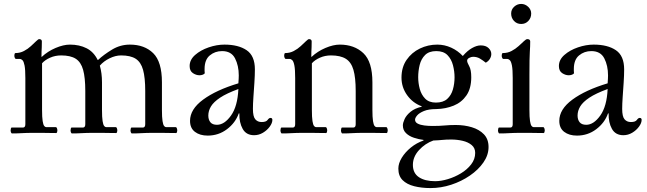

<svg xmlns="http://www.w3.org/2000/svg" viewBox="-20 -677 3292 977"><path d="M193 -388Q223 -416 263 -433Q303 -450 336 -450Q384 -450 420.5 -431.5Q457 -413 477 -372H479Q508 -399 550 -424.5Q592 -450 641 -450Q715 -450 759.5 -406.5Q804 -363 804 -258V-118Q804 -80 807 -61Q810 -42 815 -36Q820 -30 825 -30H874Q878 -30 880 -24Q882 -18 882 -13Q882 -9 880.5 -4.5Q879 0 876 0Q849 0 832.5 -0.5Q816 -1 802 -1Q788 -1 767 -1Q724 -1 702 0.5Q680 2 651 2Q648 2 646 -3.5Q644 -9 644 -13Q644 -18 645.5 -23Q647 -28 649 -28H707Q719 -28 719 -45V-214Q719 -282 708 -321.5Q697 -361 670.5 -378Q644 -395 596 -395Q568 -395 538 -380.5Q508 -366 488 -343Q499 -305 499 -258V-118Q499 -80 502 -61Q505 -42 510 -36Q515 -30 520 -30H569Q573 -30 575 -24Q577 -18 577 -13Q577 -9 575.5 -4.5Q574 0 571 0Q544 0 527.5 -0.5Q511 -1 497 -1Q483 -1 462 -1Q419 -1 397 0.5Q375 2 346 2Q343 2 341 -3.5Q339 -9 339 -13Q339 -18 340.5 -23Q342 -28 344 -28H402Q414 -28 414 -45V-214Q414 -282 403 -321.5Q392 -361 365.5 -378Q339 -395 291 -395Q261 -395 235 -383.5Q209 -372 194 -355V-118Q194 -80 197 -61Q200 -42 205 -36Q210 -30 215 -30H264Q268 -30 270 -24Q272 -18 272 -13Q272 -9 270.5 -4.5Q269 0 266 0Q239 0 222.5 -0.5Q206 -1 192 -1Q178 -1 157 -1Q114 -1 92 0.5Q70 2 41 2Q38 2 36 -3.5Q34 -9 34 -13Q34 -18 35.5 -23Q37 -28 39 -28H97Q109 -28 109 -45V-280Q109 -323 105 -343.5Q101 -364 94.5 -370.5Q88 -377 81 -377H61Q58 -377 55.5 -382.5Q53 -388 53 -393Q53 -396 54 -401.5Q55 -407 59 -407Q82 -407 102 -417.5Q122 -428 137.5 -442.5Q153 -457 164 -467.5Q175 -478 179 -478Q193 -478 193 -466Q193 -448 192.5 -436.5Q192 -425 191.5 -415Q191 -405 191 -388Z M1277 -324Q1277 -294 1274.5 -256.5Q1272 -219 1269.5 -183.5Q1267 -148 1267 -123Q1267 -84 1279 -70Q1291 -56 1311 -56Q1334 -56 1341.5 -66.5Q1349 -77 1356 -77Q1366 -77 1366 -67Q1366 -51 1352.5 -32.5Q1339 -14 1318 -1.5Q1297 11 1273 11Q1233 11 1215 -21Q1197 -53 1198 -100H1195Q1178 -52 1135 -19.5Q1092 13 1037 13Q997 13 972 -6Q947 -25 947 -62Q947 -121 1013.5 -170Q1080 -219 1193 -253Q1194 -266 1194.5 -276.5Q1195 -287 1195 -293Q1195 -343 1176 -380Q1157 -417 1110 -417Q1074 -417 1047.5 -395Q1021 -373 1021 -326Q1021 -321 1021 -315.5Q1021 -310 1022 -304Q1018 -299 1010.5 -296.5Q1003 -294 995 -294Q978 -294 961.5 -305Q945 -316 945 -341Q945 -373 973 -397.5Q1001 -422 1042 -436Q1083 -450 1122 -450Q1193 -450 1235 -421.5Q1277 -393 1277 -324ZM1084 -42Q1122 -42 1155.5 -89Q1189 -136 1193 -224Q1133 -202 1100 -180Q1067 -158 1053.5 -135.5Q1040 -113 1040 -89Q1040 -68 1050.5 -55Q1061 -42 1084 -42Z M1566 -388Q1596 -416 1636 -433Q1676 -450 1709 -450Q1783 -450 1829 -406.5Q1875 -363 1875 -258V-118Q1875 -80 1878 -61Q1881 -42 1886 -36Q1891 -30 1896 -30H1945Q1949 -30 1951 -24Q1953 -18 1953 -13Q1953 -9 1951.5 -4.5Q1950 0 1947 0Q1920 0 1904 -0.5Q1888 -1 1873.5 -1Q1859 -1 1838 -1Q1795 -1 1773 0.5Q1751 2 1722 2Q1719 2 1717 -3.5Q1715 -9 1715 -13Q1715 -18 1716.5 -23Q1718 -28 1720 -28H1778Q1790 -28 1790 -45V-214Q1790 -282 1778.5 -321.5Q1767 -361 1739.5 -378Q1712 -395 1664 -395Q1634 -395 1608 -383.5Q1582 -372 1567 -355V-118Q1567 -80 1570 -61Q1573 -42 1578 -36Q1583 -30 1588 -30H1637Q1641 -30 1643 -24Q1645 -18 1645 -13Q1645 -9 1643.5 -4.5Q1642 0 1639 0Q1612 0 1595.5 -0.5Q1579 -1 1565 -1Q1551 -1 1530 -1Q1487 -1 1465 0.5Q1443 2 1414 2Q1411 2 1409 -3.5Q1407 -9 1407 -13Q1407 -18 1408.5 -23Q1410 -28 1412 -28H1470Q1482 -28 1482 -45V-280Q1482 -323 1478 -343.5Q1474 -364 1467.5 -370.5Q1461 -377 1454 -377H1434Q1431 -377 1428.5 -382.5Q1426 -388 1426 -393Q1426 -396 1427 -401.5Q1428 -407 1432 -407Q1455 -407 1475 -417.5Q1495 -428 1510.5 -442.5Q1526 -457 1537 -467.5Q1548 -478 1552 -478Q1566 -478 1566 -466Q1566 -448 1565.5 -436.5Q1565 -425 1564.5 -415Q1564 -405 1564 -388Z M2205 -450Q2242 -450 2276 -434.5Q2310 -419 2335 -392Q2358 -419 2382 -432.5Q2406 -446 2426 -446Q2452 -446 2466 -432.5Q2480 -419 2480 -402Q2480 -390 2473 -378Q2466 -366 2452 -358Q2437 -370 2422 -379Q2407 -388 2387 -388Q2378 -388 2367.5 -382.5Q2357 -377 2357 -368Q2357 -359 2367.5 -340.5Q2378 -322 2378 -284Q2378 -227 2353.5 -191.5Q2329 -156 2288.5 -139.5Q2248 -123 2200 -122Q2161 -122 2137 -112Q2113 -102 2102.5 -89.5Q2092 -77 2092 -68Q2092 -55 2105.5 -48Q2119 -41 2139.5 -38.5Q2160 -36 2181 -36Q2217 -36 2242.5 -38.5Q2268 -41 2299 -41Q2343 -41 2381 -29.5Q2419 -18 2442.5 6.5Q2466 31 2466 71Q2466 112 2440 149.5Q2414 187 2371 216.5Q2328 246 2276 263Q2224 280 2171 280Q2125 280 2087.5 270.5Q2050 261 2028.5 239.5Q2007 218 2007 181Q2007 154 2024.5 125.5Q2042 97 2071 73.5Q2100 50 2135 38V35Q2111 32 2086.5 24Q2062 16 2046 0.5Q2030 -15 2030 -39Q2030 -52 2039 -71.5Q2048 -91 2069.5 -108.5Q2091 -126 2126 -134V-136Q2080 -153 2051.5 -193Q2023 -233 2023 -282Q2023 -335 2049 -372.5Q2075 -410 2116.5 -430Q2158 -450 2205 -450ZM2198 -155Q2235 -155 2255.5 -173.5Q2276 -192 2284.5 -221.5Q2293 -251 2293 -284Q2293 -314 2285 -345Q2277 -376 2257 -396.5Q2237 -417 2200 -417Q2163 -417 2143 -397Q2123 -377 2115.5 -346.5Q2108 -316 2108 -284Q2108 -254 2116 -224.5Q2124 -195 2143.5 -175Q2163 -155 2198 -155ZM2276 33Q2249 33 2230.5 35Q2212 37 2185 38Q2143 53 2112 87Q2081 121 2081 162Q2081 204 2111.5 224.5Q2142 245 2194 245Q2224 245 2259 234.5Q2294 224 2325.5 205Q2357 186 2377.5 159.5Q2398 133 2398 101Q2398 76 2380 61Q2362 46 2334 39.5Q2306 33 2276 33Z M2674 -118Q2674 -80 2677 -61Q2680 -42 2685 -36Q2690 -30 2695 -30H2744Q2748 -30 2750 -24Q2752 -18 2752 -13Q2752 -9 2750.5 -4.5Q2749 0 2746 0Q2719 0 2702.5 -0.5Q2686 -1 2672 -1Q2658 -1 2637 -1Q2594 -1 2572 0.5Q2550 2 2521 2Q2518 2 2516 -3.5Q2514 -9 2514 -13Q2514 -18 2515.5 -23Q2517 -28 2519 -28H2577Q2589 -28 2589 -45V-280Q2589 -323 2585 -343.5Q2581 -364 2574.5 -370.5Q2568 -377 2561 -377H2541Q2538 -377 2535.5 -382.5Q2533 -388 2533 -393Q2533 -396 2534 -401.5Q2535 -407 2539 -407Q2563 -407 2583 -417.5Q2603 -428 2619 -442.5Q2635 -457 2646 -467.5Q2657 -478 2663 -478Q2678 -478 2678 -466Q2678 -452 2677.5 -440.5Q2677 -429 2676 -412.5Q2675 -396 2674.5 -369Q2674 -342 2674 -297ZM2632 -555Q2610 -555 2595.5 -570.5Q2581 -586 2581 -608Q2581 -629 2596.5 -643Q2612 -657 2632 -657Q2652 -657 2667.5 -642.5Q2683 -628 2683 -608Q2683 -586 2668.5 -570.5Q2654 -555 2632 -555Z M3156 -324Q3156 -294 3153.5 -256.5Q3151 -219 3148.5 -183.5Q3146 -148 3146 -123Q3146 -84 3158 -70Q3170 -56 3190 -56Q3213 -56 3220.5 -66.5Q3228 -77 3235 -77Q3245 -77 3245 -67Q3245 -51 3231.5 -32.5Q3218 -14 3197 -1.5Q3176 11 3152 11Q3112 11 3094 -21Q3076 -53 3077 -100H3074Q3057 -52 3014 -19.5Q2971 13 2916 13Q2876 13 2851 -6Q2826 -25 2826 -62Q2826 -121 2892.5 -170Q2959 -219 3072 -253Q3073 -266 3073.5 -276.5Q3074 -287 3074 -293Q3074 -343 3055 -380Q3036 -417 2989 -417Q2953 -417 2926.5 -395Q2900 -373 2900 -326Q2900 -321 2900 -315.5Q2900 -310 2901 -304Q2897 -299 2889.5 -296.5Q2882 -294 2874 -294Q2857 -294 2840.5 -305Q2824 -316 2824 -341Q2824 -373 2852 -397.5Q2880 -422 2921 -436Q2962 -450 3001 -450Q3072 -450 3114 -421.5Q3156 -393 3156 -324ZM2963 -42Q3001 -42 3034.5 -89Q3068 -136 3072 -224Q3012 -202 2979 -180Q2946 -158 2932.5 -135.5Q2919 -113 2919 -89Q2919 -68 2929.5 -55Q2940 -42 2963 -42Z"/></svg>

Font: Sedan
Style: Regular
Weight: 400
Designer: Sebastian Salazar
Foundry: Sebastian Salazar
Version: Version 1.100; ttfautohint (v1.8.4.7-5d5b)